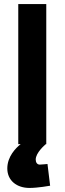

<svg xmlns="http://www.w3.org/2000/svg" viewBox="-20 -710 318 946"><path d="M70 0H82C58 19 16 61 16 120C16 180 63 216 125 216C168 216 227 205 227 205L214 98C214 98 183 101 176 101C162 101 156 89 156 76C156 43 200 5 206 0H208V-690H70Z"/></svg>

Font: TitilliumMaps29L
Style: 999 wt
Weight: 900
Designer: Campivisivi
Foundry: Accademia di Belle Arti di Urbino and students of MA course of Visual design